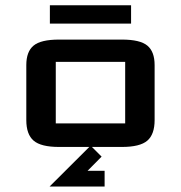

<svg xmlns="http://www.w3.org/2000/svg" viewBox="-20 -548 675 716"><path d="M468.8 -460H166V-528.3H468.8ZM306.6 88.9H370.1V147.5H165L317.9 -4.9L358.9 36.1ZM446.8 -317.4H188V-87.9H446.8ZM556.6 -100.1Q556.6 -46.9 529.3 -23.4Q502 0 434.6 0H200.2Q132.8 0 105.5 -23.4Q78.1 -46.9 78.1 -100.1V-305.2Q78.1 -355.5 105.2 -377.9Q132.3 -400.4 200.2 -400.4H434.6Q502.4 -400.4 529.5 -377.9Q556.6 -355.5 556.6 -305.2Z"/></svg>

Font: Squarish Sans CT
Style: Regular
Weight: 400
Version: Version 0.9